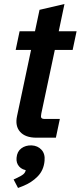

<svg xmlns="http://www.w3.org/2000/svg" viewBox="-20 -682 399 951"><path d="M160.6 0Q105.5 0 79.6 -29.1Q53.7 -58.1 64.5 -107.4L133.8 -434.6H57.6L77.1 -527.3H153.3L175.8 -633.3L299.3 -662.1L271 -527.3H359.4L339.8 -434.6H251.5L184.6 -119.6Q181.2 -104 184.8 -98.4Q188.5 -92.8 202.1 -92.8H276.4L256.8 0ZM69.3 249 47.4 207 59.1 201.7Q85 189.9 95.7 180.9Q106.4 171.9 107.9 157.7L109.4 147.5L120.1 162.6Q90.3 160.2 75 142.8Q59.6 125.5 62 99.6Q64.5 68.8 85.4 53Q106.4 37.1 136.7 38.1Q167 39.6 185.5 59.8Q204.1 80.1 200.7 114.3Q196.8 160.6 167 191.4Q137.2 222.2 93.3 239.7Z"/></svg>

Font: Schibsted Grotesk SemiBold
Style: Italic
Weight: 600
Italic angle: -12°
Designer: Bakken & Baeck AS, Henrik Kongsvoll
Foundry: Schibsted ASA
Version: Version 1.100;gftools[0.9.25]